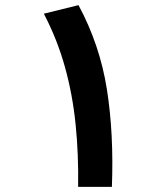

<svg xmlns="http://www.w3.org/2000/svg" viewBox="-20 -724 626 744"><path d="M282.7 0Q284.7 -127 272.9 -242.7Q261.2 -358.4 231.4 -465.1Q201.7 -571.8 149.9 -670.9L284.2 -704.1Q367.2 -549.8 394.3 -377.4Q421.4 -205.1 413.6 0Z"/></svg>

Font: Cascadia Mono
Style: Regular
Weight: 400
Monospace: yes
Designer: Aaron Bell
Foundry: Saja Typeworks
Version: Version 2404.023